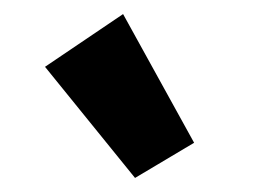

<svg xmlns="http://www.w3.org/2000/svg" viewBox="-20 -1013 375 273"><path d="M172 -760 44 -918 155 -993 256 -810Z"/></svg>

Font: Cherry Swash
Style: Bold
Weight: 700
Designer: Kasatkina Nataliya
Foundry: Nataliya Kasatkina
Version: Version 1.001